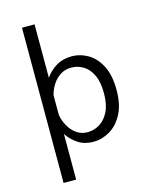

<svg xmlns="http://www.w3.org/2000/svg" viewBox="-136 -842 923 1135"><g transform="rotate(-15 325.0 -275.0)"><path d="M109.5 200V-750H186.5V-423Q211.5 -460.5 253 -485.8Q294.5 -511 349.5 -511Q400.5 -511 447.5 -483.8Q494.5 -456.5 524.5 -399Q554.5 -341.5 554.5 -251Q554.5 -160.5 523.2 -102.5Q492 -44.5 443.8 -16.8Q395.5 11 344.5 11Q290.5 11 250.8 -15Q211 -41 186.5 -79V200ZM328.5 -447Q290.5 -447 261.5 -428Q232.5 -409 213.5 -379Q194.5 -349 186.5 -316V-196Q192.5 -160 210.8 -127.2Q229 -94.5 257.8 -73.8Q286.5 -53 325 -53Q365 -53 399.8 -74.2Q434.5 -95.5 456 -139.2Q477.5 -183 477.5 -251Q477.5 -320 456.8 -363.2Q436 -406.5 402 -426.8Q368 -447 328.5 -447Z"/></g></svg>

Font: Trispace Light
Style: Regular
Weight: 300
Designer: Tyler Finck
Foundry: Etcetera Type Company
Version: Version 1.210; ttfautohint (v1.8.3)